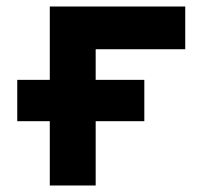

<svg xmlns="http://www.w3.org/2000/svg" viewBox="-20 -570 640 590"><path d="M33 -197.6V-324.6H423.5V-197.6ZM133 0V-550H549.2V-418.7H274V0Z"/></svg>

Font: JetBrains Mono
Style: Regular
Weight: 400
Monospace: yes
Designer: Philipp Nurullin, Konstantin Bulenkov
Foundry: JetBrains
Version: Version 2.305